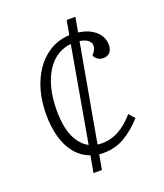

<svg xmlns="http://www.w3.org/2000/svg" viewBox="-125 -725 711 833"><g transform="rotate(-20 230.0 -309.0)"><path d="M163 23 177 -54Q136 -69 109 -102.5Q82 -136 69.5 -183Q57 -230 57 -283Q57 -370 85 -435Q113 -500 161 -536.5Q209 -573 269 -575L281 -641H321L309 -573Q345 -568 368.5 -554Q392 -540 404 -520.5Q416 -501 416 -478Q416 -455 405 -443Q394 -431 375 -431Q360 -431 349.5 -438Q339 -445 333 -457L343 -470Q359 -495 347.5 -513Q336 -531 302 -536L222 -88Q227 -86 233 -86Q239 -86 244 -86Q268 -86 292 -93.5Q316 -101 341.5 -119Q367 -137 392 -166L416 -139Q396 -117 375 -99.5Q354 -82 332.5 -69.5Q311 -57 286.5 -50.5Q262 -44 235 -44Q229 -44 224 -44Q219 -44 214 -45L202 23ZM185 -99 262 -537Q228 -534 199.5 -516Q171 -498 150 -465.5Q129 -433 117.5 -388Q106 -343 106 -286Q106 -211 127 -164.5Q148 -118 185 -99Z"/></g></svg>

Font: Literata ExtraLight
Style: Italic
Weight: 250
Italic angle: -2°
Designer: Latin by Veronika Burian and Jose Scaglione. Greek by Irene Vlachou. Cyrillic by Vera Evstafieva
Foundry: TypeTogether
Version: Version 3.002